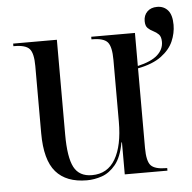

<svg xmlns="http://www.w3.org/2000/svg" viewBox="-48 -676 736 735"><g transform="rotate(-5 319.5 -309.0)"><path d="M257 10Q178 10 138 -36Q98 -82 98 -185V-443Q98 -492 83 -509Q68 -526 24 -526H21V-536H189V-172Q189 -84 209 -46Q229 -8 278 -8Q338 -8 368 -59.5Q398 -111 398 -203V-440Q398 -491 383 -508.5Q368 -526 324 -526H321V-536H489V-409Q541 -421 565 -442.5Q589 -464 589 -493Q589 -513 580 -522Q571 -531 559.5 -536.5Q548 -542 539 -550.5Q530 -559 530 -578Q530 -600 544 -614Q558 -628 582 -628Q608 -628 623.5 -610Q639 -592 639 -554Q639 -522 625.5 -491Q612 -460 579 -435.5Q546 -411 489 -400V-94Q489 -43 504.5 -26.5Q520 -10 564 -10H567V0H403V-123H401Q391 -67 367.5 -38.5Q344 -10 315 0Q286 10 257 10Z"/></g></svg>

Font: Noto Serif Display SemiCondensed
Style: Regular
Weight: 400
Width: 4
Designer: Monotype Design Team
Foundry: Monotype Imaging Inc.
Version: Version 2.009